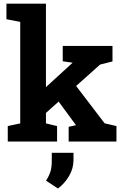

<svg xmlns="http://www.w3.org/2000/svg" viewBox="-20 -782 683 1061"><path d="M22.9 0V-85.4L91.8 -100.1V-661.1L15.6 -675.8V-761.7H233.9V-100.1L295.4 -85.4V0ZM359.4 0V-81.1L399.4 -90.3L398.4 -92.3L293.9 -234.4L384.8 -327.6L558.1 -100.6L623.5 -85.4V0ZM218.8 -144.5 150.4 -224.1 379.9 -434.1 380.9 -435.5 326.7 -443.4V-528.3H601.6V-442.4L533.2 -425.3ZM300.3 259.8 234.4 216.3Q250 192.4 258.1 168.2Q266.1 144 266.1 108.4V62.5H386.2V102.1Q386.2 148.4 362.1 189.9Q337.9 231.4 300.3 259.8Z"/></svg>

Font: Robotiche
Style: Bold
Weight: 700
Designer: Google
Version: Version 2.001